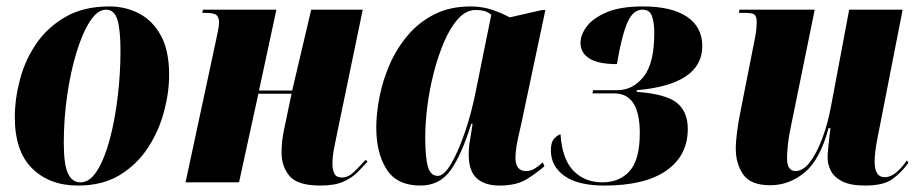

<svg xmlns="http://www.w3.org/2000/svg" viewBox="-20 -566 2859 596"><path d="M222 10Q134 10 80 -43Q26 -96 26 -202Q26 -259 42 -319.5Q58 -380 93 -431Q128 -482 184 -514Q240 -546 319 -546Q370 -546 412 -524Q454 -502 479.5 -455.5Q505 -409 505 -334Q505 -279 489 -219Q473 -159 439 -107Q405 -55 351.5 -22.5Q298 10 222 10ZM230 0Q259 0 282 -37Q305 -74 321 -134.5Q337 -195 345.5 -266.5Q354 -338 354 -408Q354 -473 344.5 -504.5Q335 -536 309 -536Q283 -536 259.5 -500Q236 -464 217.5 -403.5Q199 -343 188.5 -270Q178 -197 178 -123Q178 -55 191 -27.5Q204 0 230 0Z M974 10Q904 10 879 -19.5Q854 -49 854 -92Q854 -111 856 -129Q858 -147 862 -165L885 -275H782L722 0H556L648 -429Q653 -454 656.5 -469.5Q660 -485 660 -498Q660 -510 653 -518Q646 -526 618 -526H608L610 -536H838L784 -285H887L946 -536H1106L1027 -155Q1021 -127 1016.5 -103Q1012 -79 1012 -58Q1012 -39 1018 -27Q1024 -15 1041 -15Q1061 -15 1078.5 -32Q1096 -49 1115 -70L1121 -64Q1107 -49 1090.5 -32Q1074 -15 1047 -2.5Q1020 10 974 10Z M1285 10Q1212 10 1180 -40.5Q1148 -91 1148 -170Q1148 -214 1158 -265Q1168 -316 1189.5 -365.5Q1211 -415 1245.5 -456Q1280 -497 1328.5 -521.5Q1377 -546 1441 -546Q1479 -546 1511 -534.5Q1543 -523 1562 -512L1663 -535H1673L1599 -186Q1597 -175 1592 -154.5Q1587 -134 1583.5 -113Q1580 -92 1580 -77Q1580 -35 1613 -35Q1627 -35 1639.5 -42.5Q1652 -50 1665 -62L1670 -50Q1651 -33 1618 -11.5Q1585 10 1531 10Q1485 10 1460 -12.5Q1435 -35 1435 -86Q1435 -110 1439 -132Q1443 -154 1447 -182H1443Q1412 -83 1378 -36.5Q1344 10 1285 10ZM1339 -20Q1358 -20 1380 -57Q1402 -94 1423 -155Q1444 -216 1458 -288L1505 -520Q1493 -530 1481 -532.5Q1469 -535 1457 -535Q1427 -535 1402.5 -508Q1378 -481 1359 -437Q1340 -393 1326.5 -340.5Q1313 -288 1306.5 -235.5Q1300 -183 1300 -140Q1300 -76 1308.5 -48Q1317 -20 1339 -20Z M1856 10Q1774 10 1732 -20Q1690 -50 1690 -99Q1690 -126 1701.5 -137Q1713 -148 1720 -149Q1725 -72 1760 -36Q1795 0 1850 0Q1903 0 1934.5 -35Q1966 -70 1966 -153Q1966 -276 1887 -276H1819L1821 -286H1896Q1944 -286 1977.5 -327.5Q2011 -369 2011 -463Q2011 -495 2004 -515.5Q1997 -536 1974 -536Q1945 -536 1927.5 -496Q1910 -456 1895 -367Q1837 -367 1809.5 -384.5Q1782 -402 1782 -433Q1782 -458 1801.5 -484Q1821 -510 1863.5 -528Q1906 -546 1976 -546Q2065 -546 2112.5 -514Q2160 -482 2160 -423Q2160 -304 1957 -286L1956 -281Q2048 -274 2081.5 -246.5Q2115 -219 2115 -166Q2115 -83 2048.5 -36.5Q1982 10 1856 10Z M2666 10Q2620 10 2594.5 -3Q2569 -16 2559 -36Q2549 -56 2549 -77Q2549 -88 2551 -108Q2553 -128 2555 -145.5Q2557 -163 2558 -168H2552Q2525 -69 2477 -30Q2429 9 2371 9Q2310 9 2287 -24.5Q2264 -58 2264 -104Q2264 -127 2268 -157Q2272 -187 2277 -212L2322 -440Q2327 -465 2328 -477.5Q2329 -490 2329 -498Q2329 -512 2323.5 -519Q2318 -526 2295 -526H2274L2275 -536H2509L2434 -168Q2428 -140 2425.5 -114.5Q2423 -89 2423 -76Q2423 -54 2430 -44.5Q2437 -35 2449 -35Q2473 -35 2494 -62.5Q2515 -90 2532.5 -136.5Q2550 -183 2560 -238L2616 -536H2782L2704 -138Q2695 -92 2695 -64Q2695 -16 2726 -16Q2745 -16 2762.5 -31Q2780 -46 2795 -68L2800 -61Q2778 -30 2750 -10Q2722 10 2666 10Z"/></svg>

Font: Noto Serif Display ExtraCondensed Black
Style: Italic
Weight: 900
Width: 2
Italic angle: -12°
Designer: Monotype Design Team
Foundry: Monotype Imaging Inc.
Version: Version 2.009